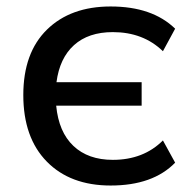

<svg xmlns="http://www.w3.org/2000/svg" viewBox="-20 -569 588 599"><path d="M325.2 9.8Q199.2 9.8 126 -64.9Q52.7 -139.6 52.7 -272.5Q52.7 -404.3 126.5 -476.6Q200.2 -548.8 325.2 -548.8Q455.1 -548.8 526.4 -479.5L488.3 -409.2Q426.8 -468.8 332 -468.8Q255.9 -468.8 210.9 -428.2Q166 -387.7 156.2 -312.5H421.9V-239.3H155.3Q163.1 -157.2 209 -113.8Q254.9 -70.3 332 -70.3Q427.7 -70.3 488.3 -130.9L526.4 -61.5Q457 9.8 325.2 9.8Z"/></svg>

Font: Min Sans Medium
Style: Regular
Weight: 500
Designer: Jinseong-Kim, NotoSansCJK, Nunito
Foundry: Jinseong-Kim
Version: Version 1.400;Glyphs 3.1.2 (3151)